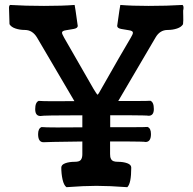

<svg xmlns="http://www.w3.org/2000/svg" viewBox="-20 -755 784 780"><path d="M314.5 -180.2Q159.2 -178.2 156.7 -177.2Q134.8 -177.2 134.8 -210Q134.8 -233.4 148.9 -238.8Q165 -237.3 205.6 -237.3Q208.5 -237.3 224.9 -237.3Q241.2 -237.3 266.1 -237.5Q291 -237.8 314.5 -237.8V-286.6Q153.3 -286.6 144.5 -283.7Q123 -283.7 123 -311.5Q123 -339.4 137.2 -345.2Q153.3 -343.8 193.8 -343.8Q196.3 -343.8 209.5 -343.8Q222.7 -343.8 242.7 -344Q262.7 -344.2 282.2 -344.2L130.4 -602.5Q111.8 -633.3 81.1 -633.3Q60.5 -633.3 43 -639.2Q25.4 -645 18.6 -656.7Q18.6 -667 17.6 -690.4Q16.6 -713.9 16.6 -723.1Q16.6 -732.4 21 -734.9Q82.5 -731 158.7 -731Q233.9 -731 283.2 -734.9Q284.7 -730.5 295.4 -652.8Q295.4 -652.3 295.7 -651.4Q295.9 -650.4 295.9 -649.9Q295.9 -640.6 279.8 -637.5Q263.7 -634.3 247.8 -632.1Q231.9 -629.9 231.9 -622.1Q231.9 -617.2 240.7 -601.6L359.9 -394Q373.5 -371.6 376 -370.1Q379.4 -371.1 391.6 -394Q473.6 -538.6 511.2 -601.6Q520 -616.2 520 -622.1Q520 -629.9 503.9 -632.1Q487.8 -634.3 471.9 -637.5Q456.1 -640.6 456.1 -649.9Q456.1 -650.4 456.3 -651.4Q456.5 -652.3 456.5 -652.8Q467.3 -730.5 468.8 -734.9Q514.6 -731 583.5 -731Q659.7 -731 721.2 -734.9Q725.6 -732.4 725.6 -723.1Q725.6 -718.3 724.1 -712.4V-705.1Q724.1 -700.2 724.4 -689.5Q724.6 -678.7 724.6 -673.3Q724.6 -667.5 723.6 -656.7Q716.8 -645 699.2 -639.2Q681.6 -633.3 661.1 -633.3Q629.4 -633.3 611.8 -602.5L460.4 -344.7H534.2Q581.1 -344.7 590.8 -345.7Q605 -340.3 605 -312Q605 -284.7 583.5 -284.7Q581.5 -285.6 559.1 -286.1Q536.6 -286.6 515.1 -286.6H493.7H427.7V-238.3H522.5Q568.4 -238.3 579.1 -239.3Q593.3 -234.4 593.3 -210.4Q593.3 -178.2 571.3 -178.2Q569.3 -179.2 547.1 -179.7Q524.9 -180.2 503.4 -180.2H481.9H427.2V-129.4Q427.2 -122.1 428 -117.9Q428.7 -113.8 431.4 -108.4Q434.1 -103 440.9 -100.3Q447.8 -97.7 458.5 -97.7Q481 -97.7 497.1 -91.8Q513.2 -85.9 513.2 -74.2Q513.2 -9.3 497.1 5.4Q423.8 0 371.6 0Q321.8 0 250 5.4Q239.3 -2.4 234.1 -25.9Q229 -49.3 229 -74.2Q229 -85.9 245.1 -91.8Q261.2 -97.7 283.7 -97.7Q302.7 -97.7 308.6 -105.7Q314.5 -113.8 314.5 -128.4Z"/></svg>

Font: Coustard
Style: Regular
Weight: 400
Foundry: vernon adams
Version: Version 1.000